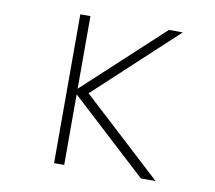

<svg xmlns="http://www.w3.org/2000/svg" viewBox="-69 -667 838 747"><g transform="rotate(10 350.0 -294.0)"><path d="M190 0V-588H230V-301L540 -588H595L275 -291L591 0H533L230 -279V0Z"/></g></svg>

Font: Martian Mono Thin
Style: Regular
Weight: 100
Monospace: yes
Designer: Roman Shamin
Foundry: Evil Martians
Version: Version 1.000; ttfautohint (v1.8.4.7-5d5b)